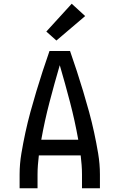

<svg xmlns="http://www.w3.org/2000/svg" viewBox="-20 -1008 640 1028"><path d="M85 0V-74Q85 -130 94.5 -186.5Q104 -243 116 -298.5Q128 -354 143 -409Q158 -464 174.5 -518.5Q191 -573 208.5 -627Q226 -681 245 -735H355Q374 -681 391.5 -627Q409 -573 425.5 -518.5Q442 -464 457 -409Q472 -354 484 -298.5Q496 -243 505.5 -186.5Q515 -130 515 -74V0H419V-74Q419 -99 417 -125Q415 -151 412 -176H188Q185 -151 183 -125Q181 -99 181 -74V0ZM399 -260Q381 -361 355 -460.5Q329 -560 300 -659Q271 -560 245 -460.5Q219 -361 201 -260ZM282 -791 228 -839 364 -988 436 -922Z"/></svg>

Font: Zed Mono Medium Extended
Style: Regular
Weight: 500
Width: 7
Monospace: yes
Designer: Belleve Invis
Foundry: Belleve Invis
Version: Version 1.0.0; ttfautohint (v1.8.4)